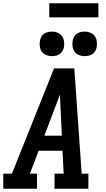

<svg xmlns="http://www.w3.org/2000/svg" viewBox="-27 -1153 647 1173"><path d="M-7 0V-92H46L303 -735H427L472 -92H513V0H306V-92H362L355 -232H209L156 -92H199V0ZM244 -324H351L343 -490Q342 -511 341 -532Q340 -553 339 -575Q331 -553 323 -532Q315 -511 307 -490ZM490 -810Q472 -810 455.5 -816.5Q439 -823 429 -836.5Q419 -850 416.5 -867.5Q414 -885 417 -903Q419 -916 425 -927.5Q431 -939 442 -946.5Q453 -954 465.5 -957Q478 -960 490 -960Q508 -960 524.5 -953.5Q541 -947 551 -933.5Q561 -920 564 -902.5Q567 -885 564 -867Q562 -854 555.5 -842.5Q549 -831 538.5 -823.5Q528 -816 515.5 -813Q503 -810 490 -810ZM290 -810Q272 -810 255.5 -816.5Q239 -823 229 -836.5Q219 -850 216.5 -867.5Q214 -885 217 -903Q219 -916 225 -927.5Q231 -939 242 -946.5Q253 -954 265.5 -957Q278 -960 290 -960Q308 -960 324.5 -953.5Q341 -947 351 -933.5Q361 -920 364 -902.5Q367 -885 364 -867Q362 -854 355.5 -842.5Q349 -831 338.5 -823.5Q328 -816 315.5 -813Q303 -810 290 -810ZM574 -1047H274V-1133H574Z"/></svg>

Font: Iosevka Slab SmBdExObl
Style: Regular
Weight: 600
Width: 7
Italic angle: -9°
Monospace: yes
Designer: Belleve Invis
Foundry: Belleve Invis
Version: Version 11.1.0; ttfautohint (v1.8.3)